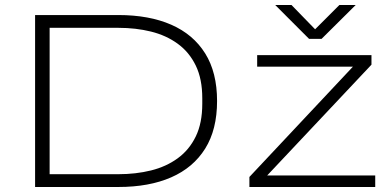

<svg xmlns="http://www.w3.org/2000/svg" viewBox="-20 -746 1555 766"><path d="M120 0V-686H452Q575 -686 663 -647.5Q751 -609 798.5 -533Q846 -457 846 -343Q846 -229 798.5 -153Q751 -77 663 -38.5Q575 0 452 0ZM178 -51H452Q522 -51 582.5 -66Q643 -81 689 -114.5Q735 -148 761 -201.5Q787 -255 787 -332V-354Q787 -431 761 -484.5Q735 -538 689 -571.5Q643 -605 582.5 -620Q522 -635 452 -635H178ZM975 0V-40L1388 -480H1006V-526H1462V-488L1046 -46H1477V0ZM1078 -726H1143L1249 -617H1225L1334 -726H1399L1263 -591H1213Z"/></svg>

Font: Archivo Expanded Thin
Style: Regular
Weight: 250
Width: 7
Designer: Hector Gatti
Foundry: Omnibus-Type
Version: Version 2.001